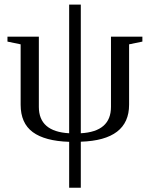

<svg xmlns="http://www.w3.org/2000/svg" viewBox="-20 -622 666 854"><path d="M339.4 -29.3Q473.6 -36.6 473.6 -146.5V-459H613.3V-437L554.2 -424.8V-156.2Q554.2 1.5 339.4 8.3V212.9H287.6V8.8Q179.7 5.4 125.7 -34.4Q71.8 -74.2 71.8 -156.2V-424.8L13.2 -437V-459H152.8V-146.5Q152.8 -36.6 287.6 -29.3V-601.6H339.4Z"/></svg>

Font: Liberation Serif
Style: Regular
Weight: 400
Designer: Steve Matteson
Foundry: Ascender Corporation
Version: Version 2.1.5